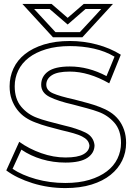

<svg xmlns="http://www.w3.org/2000/svg" viewBox="-20 -934 678 979"><path d="M78 -211Q128 -175 190.5 -153Q253 -131 314 -131Q376 -131 405.5 -147.5Q435 -164 436 -192Q434 -208 424.5 -219Q415 -230 398 -238.5Q381 -247 355 -254.5Q329 -262 294 -270Q255 -280 222.5 -289Q190 -298 162 -309Q134 -319 110 -335Q86 -351 68 -374.5Q50 -398 39.5 -427.5Q29 -457 29 -494Q29 -542 48.5 -584.5Q68 -627 107 -658Q146 -689 203.5 -707Q261 -725 337 -725Q406 -725 474 -707Q542 -689 596 -655L537 -509Q432 -569 336 -569Q273 -569 244.5 -550.5Q216 -532 216 -502Q216 -473 250.5 -458Q285 -443 358 -427Q397 -417 429.5 -408Q462 -399 490 -388Q517 -378 541.5 -362.5Q566 -347 584 -324.5Q602 -302 612.5 -272Q623 -242 623 -205Q623 -157 603 -115.5Q583 -74 544 -42.5Q505 -11 447 7Q389 25 313 25Q226 25 146 0Q66 -25 12 -65ZM44 -73Q92 -41 163 -21Q234 -1 313 -1Q383 -1 436 -17Q489 -33 525 -60.5Q561 -88 579 -125.5Q597 -163 597 -205Q597 -270 563 -308.5Q529 -347 481 -364Q460 -372 423.5 -382Q387 -392 352 -401Q277 -418 233.5 -439.5Q190 -461 190 -502Q190 -544 225 -569.5Q260 -595 336 -595Q431 -595 523 -546Q534 -573 543.5 -595Q553 -617 564 -645Q517 -673 459 -686Q401 -699 337 -699Q268 -699 215 -683Q162 -667 126.5 -639.5Q91 -612 73 -574.5Q55 -537 55 -494Q55 -429 88.5 -389.5Q122 -350 170 -333Q190 -325 227 -315Q264 -305 300 -296Q373 -279 415 -258.5Q457 -238 462 -194Q462 -154 426 -129.5Q390 -105 314 -105Q251 -105 193.5 -122Q136 -139 89 -171ZM556 -914 400 -744H250L94 -914H243L325 -843L407 -914ZM416 -888 325 -809 233 -888H154L263 -770H387Q402 -786 415 -800L441 -828Q454 -842 467.5 -856.5Q481 -871 496 -888Z"/></svg>

Font: CMG Sans Outline
Style: Outline
Weight: 700
Designer: Julieta Ulanovsky
Foundry: Julieta Ulanovsky
Version: Version 7.200